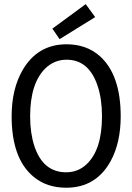

<svg xmlns="http://www.w3.org/2000/svg" viewBox="-20 -880 628 911"><path d="M552.7 -328.1Q552.7 -525.4 453.1 -614.3Q389.6 -669.9 295.9 -669.9Q158.2 -669.9 86.9 -546.9Q35.2 -457 35.2 -328.1Q35.2 -127 139.6 -41Q202.1 10.7 293.9 10.7Q436.5 10.7 505.9 -117.2Q552.7 -204.1 552.7 -328.1ZM123 -328.1Q123 -483.4 194.3 -554.7Q237.3 -596.7 295.9 -596.7Q402.3 -596.7 443.4 -471.7Q463.9 -410.2 463.9 -328.1Q463.9 -168 389.6 -99.6Q349.6 -62.5 293.9 -62.5Q183.6 -62.5 142.6 -188.5Q123 -249 123 -328.1ZM431.6 -798.8 386.7 -860.4 228.5 -744.1 262.7 -694.3Z"/></svg>

Font: Yaldevi Colombo Medium
Style: Regular
Weight: 500
Designer: Sol Matas, Denzil Rajitha, Kosala Senevirathne and Pathum Egodawatta
Foundry: Mooniak
Version: Version 1.020 ; ttfautohint (v1.6)